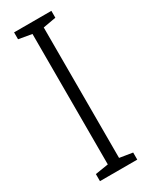

<svg xmlns="http://www.w3.org/2000/svg" viewBox="-189 -756 629 798"><g transform="rotate(-30 125.5 -357.0)"><path d="M215 0V-34L153 -44V-670L215 -681V-714H36V-681L99 -670V-44L36 -34V0Z"/></g></svg>

Font: Noto Sans UI Condensed Light
Style: Regular
Weight: 300
Width: 3
Designer: Monotype Design Team
Foundry: Monotype Imaging Inc.
Version: Version 1.901